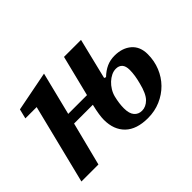

<svg xmlns="http://www.w3.org/2000/svg" viewBox="-106 -760 998 998"><g transform="rotate(-45 392.5 -261.0)"><path d="M134 -438H51L64 -491L284 -534L225 -297H363L419 -522H544L489 -297L499 -293Q524 -317 550.5 -329Q577 -341 609 -341Q666 -341 701.5 -310.5Q737 -280 737 -224Q737 -175 719.5 -132Q702 -89 670.5 -57Q639 -25 596 -6.5Q553 12 503 12Q420 12 377 -29.5Q334 -71 334 -144Q334 -160 337.5 -183.5Q341 -207 349 -240H211L150 0H25ZM508 -37Q537 -37 561 -61Q585 -85 600 -146Q613 -195 613 -232Q613 -261 600.5 -274.5Q588 -288 566 -288Q549 -288 532.5 -280Q516 -272 501.5 -258.5Q487 -245 476 -227Q465 -209 460 -189Q450 -148 450 -113Q450 -74 466 -55.5Q482 -37 508 -37Z"/></g></svg>

Font: IBM Plex Serif SemiBold
Style: Italic
Weight: 600
Italic angle: -14°
Designer: Mike Abbink, Paul van der Laan, Pieter van Rosmalen
Foundry: Bold Monday
Version: Version 2.5